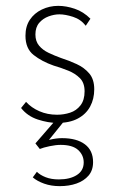

<svg xmlns="http://www.w3.org/2000/svg" viewBox="-20 -412 396 656"><path d="M176 8Q145 8 109.5 -3.5Q74 -15 52 -43L69 -64Q87 -44 114.5 -32Q142 -20 175 -20Q198 -20 219.5 -27Q241 -34 255 -52Q269 -70 269 -100Q269 -129 253 -145Q237 -161 213.5 -170.5Q190 -180 163 -188Q123 -202 95 -224Q67 -246 67 -290Q67 -322 82 -344.5Q97 -367 123 -379.5Q149 -392 179 -392Q206 -392 235.5 -382Q265 -372 289 -348L273 -324Q256 -346 229.5 -354.5Q203 -363 183 -363Q165 -363 146 -356Q127 -349 114 -334Q101 -319 101 -294Q101 -271 113.5 -256Q126 -241 146 -231.5Q166 -222 188 -214Q216 -205 242 -193Q268 -181 285 -161Q302 -141 302 -107Q302 -74 288 -48Q274 -22 246 -7Q218 8 176 8ZM106 175Q117 186 136 193.5Q155 201 181 201Q219 201 242.5 186Q266 171 266 143Q266 118 247 100.5Q228 83 187 83Q171 83 149.5 87.5Q128 92 116 97L101 78L173 -5L199 2L132 85L116 78Q127 71 149.5 65.5Q172 60 192 60Q242 60 270 81Q298 102 298 142Q298 170 282.5 188Q267 206 241.5 215Q216 224 184 224Q155 224 131 215.5Q107 207 92 194Z"/></svg>

Font: Josefin Sans ExtraLight
Style: Regular
Weight: 250
Designer: Santiago Orozco
Foundry: Typemade
Version: Version 2.000